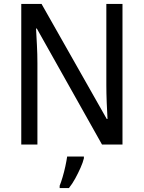

<svg xmlns="http://www.w3.org/2000/svg" viewBox="-20 -734 730 975"><path d="M602 0H498L167 -589H163Q165 -552 167.5 -505.5Q170 -459 170 -413V0H88V-714H191L522 -130H526Q524 -161 522 -211Q520 -261 520 -302V-714H602ZM406 70Q401 91 389 118Q377 145 362 172.5Q347 200 330 221H283V209Q290 192 298 165Q306 138 312 110Q318 82 321 61H406Z"/></svg>

Font: Noto Sans SemiCondensed
Style: Regular
Weight: 400
Width: 4
Designer: Monotype Design Team
Foundry: Monotype Imaging Inc.
Version: Version 2.013; ttfautohint (v1.8.4.7-5d5b)